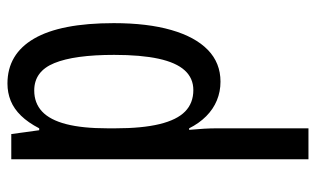

<svg xmlns="http://www.w3.org/2000/svg" viewBox="-182 -404 827 502"><g transform="rotate(-90 231.0 -153.5)"><path d="M263 -547Q340 -547 380.5 -477.5Q421 -408 421 -269Q421 -181 403 -118.5Q385 -56 351 -23Q317 10 268 10Q242 10 219 0.5Q196 -9 177.5 -27.5Q159 -46 146 -72H142Q144 -51 145 -33Q146 -15 146 0V240H65V-537H131L141 -464H146Q161 -493 179 -511.5Q197 -530 218 -538.5Q239 -547 263 -547ZM245 -477Q212 -477 190 -456.5Q168 -436 157 -393.5Q146 -351 146 -285V-265Q146 -195 157 -149.5Q168 -104 190 -82.5Q212 -61 246 -61Q277 -61 297.5 -83.5Q318 -106 328 -152Q338 -198 338 -268Q338 -372 316.5 -424.5Q295 -477 245 -477Z"/></g></svg>

Font: Noto Sans ExtraCondensed
Style: Regular
Weight: 400
Width: 2
Designer: Monotype Design Team
Foundry: Monotype Imaging Inc.
Version: Version 2.013